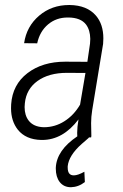

<svg xmlns="http://www.w3.org/2000/svg" viewBox="-20 -559 501 781"><path d="M157.2 -41.5Q159.2 -41.5 160.6 -41.5Q204.1 -42 241.2 -65.4Q280.3 -89.8 305.7 -133.3L327.6 -262.2L252.4 -262.7Q178.7 -262.7 132.8 -229.7Q86.9 -196.8 81.1 -139.2Q80.1 -130.9 80.1 -123.5Q80.1 -89.8 96.7 -68.4Q116.2 -43 157.2 -41.5ZM340.3 0 341.8 1 312.5 26.4Q259.8 73.2 255.4 117.2Q255.4 120.1 255.4 123Q255.4 154.3 279.8 154.3Q280.3 154.3 280.8 154.3Q296.4 154.3 323.2 139.6L325.2 181.6Q299.3 201.7 268.6 202.6Q239.3 202.6 222.7 181.2Q207 160.6 207 127Q207 125 207 123Q210.4 52.2 294.4 -4.4Q293.9 -11.2 293.9 -18.6Q293.9 -41.5 299.3 -73.2Q235.8 10.3 151.4 10.3Q149.4 10.3 147.5 10.3Q85 8.8 52.7 -31.2Q24.9 -66.4 24.9 -118.7Q24.9 -126.5 25.4 -134.8Q30.8 -214.8 91.8 -261.5Q152.8 -308.1 245.6 -308.1L335.4 -307.6L346.2 -381.8Q347.2 -391.6 347.2 -400.9Q346.7 -436.5 330.1 -459Q308.6 -487.3 258.3 -487.8Q256.8 -487.8 255.4 -487.8Q209 -487.8 175.8 -460Q141.6 -431.2 131.3 -382.8L78.1 -383.3Q87.9 -451.7 139.6 -495.6Q190.4 -538.6 260.7 -538.6Q262.2 -538.6 263.7 -538.6Q334 -537.6 370.1 -495.6Q400.4 -460.4 400.4 -402.8Q400.4 -392.1 399.4 -380.4L355 -110.8Q350.6 -83.5 350.6 -58.1L351.6 -5.9L350.6 0Z"/></svg>

Font: MAUL Condensed Light Italic
Style: Light Italic
Weight: 300
Italic angle: -12°
Designer: MAUL
Version: Version 1.0; 2020; ttfautohint (v1.8.3)